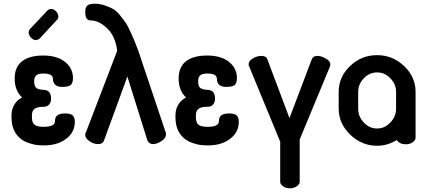

<svg xmlns="http://www.w3.org/2000/svg" viewBox="-20 -778 2295 1034"><path d="M370 -158Q383 -146 383 -122Q383 -70 343 -36Q296 5 217 5Q174 5 151 -3Q118 -11 95 -28Q42 -67 42 -146V-158Q42 -197 65 -226Q78 -242 99 -253Q59 -290 59 -355Q59 -421 104 -452Q143 -479 213 -479Q294 -479 338 -438Q373 -405 373 -357Q373 -332 361 -320Q348 -310 316 -310Q289 -310 277 -322Q265 -334 265 -354Q265 -382 213 -382Q188 -382 176 -373Q164 -362 164 -341Q164 -313 176 -304Q188 -295 217 -294Q255 -292 255 -247Q255 -227 244.5 -215Q234 -203 216 -203Q179 -203 165.5 -191.5Q152 -180 152 -158V-146Q152 -116 167 -105.5Q182 -95 214 -95Q276 -95 276 -125Q276 -147 289 -157Q302 -167 331 -167Q358 -167 370 -158ZM286 -670 194 -571Q186 -565 183 -564Q169 -559 156 -567.5Q143 -576 137 -591Q130 -607 141 -621L236 -722Q242 -727 246 -728Q260 -733 273 -724.5Q286 -716 292 -701Q299 -681 286 -670Z M443 -66 611 -504Q602 -582 557.5 -625Q513 -668 468 -668Q439 -668 439 -713Q439 -740 451.5 -749Q464 -758 488 -758Q518 -758 544 -749Q570 -740 588.5 -730Q607 -720 627 -695Q647 -670 656.5 -656.5Q666 -643 682.5 -607Q699 -571 703.5 -559.5Q708 -548 724 -507L872 -66Q874 -64 874 -54Q874 -34 849.5 -18Q825 -2 804 -2Q784 -2 774 -21L666 -366L540 -21Q533 -2 508 -2Q485 -2 462 -17.5Q439 -33 439 -52Q439 -62 443 -66Z M1253 -158Q1266 -146 1266 -122Q1266 -70 1226 -36Q1179 5 1100 5Q1057 5 1034 -3Q1001 -11 978 -28Q925 -67 925 -146V-158Q925 -197 948 -226Q961 -242 982 -253Q942 -290 942 -355Q942 -421 987 -452Q1026 -479 1096 -479Q1177 -479 1221 -438Q1256 -405 1256 -357Q1256 -332 1244 -320Q1231 -310 1199 -310Q1172 -310 1160 -322Q1148 -334 1148 -354Q1148 -382 1096 -382Q1071 -382 1059 -373Q1047 -362 1047 -341Q1047 -313 1059 -304Q1071 -295 1100 -294Q1138 -292 1138 -247Q1138 -227 1127.5 -215Q1117 -203 1099 -203Q1062 -203 1048.5 -191.5Q1035 -180 1035 -158V-146Q1035 -116 1050 -105.5Q1065 -95 1097 -95Q1159 -95 1159 -125Q1159 -147 1172 -157Q1185 -167 1214 -167Q1241 -167 1253 -158Z M1759 -432Q1759 -424 1755 -415L1594 -27V201Q1594 214 1578.5 225Q1563 236 1541 236Q1519 236 1504 225Q1489 214 1489 201V-15L1324 -415Q1319 -422 1319 -432Q1319 -450 1342 -463.5Q1365 -477 1388 -477Q1414 -477 1420 -458L1539 -142L1658 -456Q1665 -477 1690 -477Q1709 -477 1734 -463Q1759 -449 1759 -432Z M2011 -481Q2094 -481 2156 -422.5Q2218 -364 2218 -284V-241V-192V-36Q2218 -23 2202.5 -12Q2187 -1 2165 -1Q2132 -1 2117 -24Q2066 7 2011 7Q1928 7 1866 -53Q1804 -113 1804 -192V-284Q1804 -363 1865 -422Q1926 -481 2011 -481ZM2011 -86Q2052 -86 2082.5 -118.5Q2113 -151 2113 -192V-241V-284Q2113 -324 2082.5 -356Q2052 -388 2011 -388Q1969 -388 1939 -356Q1909 -324 1909 -284V-192Q1909 -151 1939 -118.5Q1969 -86 2011 -86Z"/></svg>

Font: AkaAcidDosis
Style: SemiBold
Weight: 600
Designer: Edgar Tolentino, Pablo Impallari, Igino Marini, Cyberella
Foundry: Edgar Tolentino, Pablo Impallari, Igino Marini, Cyberella
Version: Version 1.007